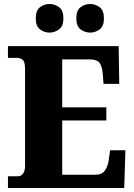

<svg xmlns="http://www.w3.org/2000/svg" viewBox="-20 -946 674 966"><path d="M20 0V-59H68Q87 -59 96.5 -73Q106 -87 106 -110V-599Q106 -636 93.5 -645.5Q81 -655 66 -655H20V-714H577L580 -524H501L497 -574Q494 -613 480.5 -630Q467 -647 434 -647H293V-406H515V-340H293V-67H461Q492 -67 507 -87Q522 -107 527 -140L534 -190H611L605 0ZM434 -782Q407 -782 385.5 -798Q364 -814 364 -853Q364 -894 385.5 -910Q407 -926 434 -926Q459 -926 481 -910Q503 -894 503 -853Q503 -814 481 -798Q459 -782 434 -782ZM229 -782Q203 -782 181.5 -798Q160 -814 160 -853Q160 -894 181.5 -910Q203 -926 229 -926Q255 -926 277 -910Q299 -894 299 -853Q299 -814 277 -798Q255 -782 229 -782Z"/></svg>

Font: Noto Serif Lao SemiCondensed Black
Style: Regular
Weight: 900
Width: 4
Designer: Monotype Design Team
Foundry: Monotype Imaging Inc.
Version: Version 2.003; ttfautohint (v1.8.4.7-5d5b)